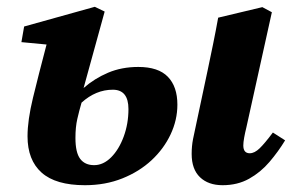

<svg xmlns="http://www.w3.org/2000/svg" viewBox="-20 -530 863 565"><path d="M635 15Q593 15 568.5 -8.5Q544 -32 544 -77Q544 -100 548 -120.5Q552 -141 557 -163L591 -323Q599 -361 607 -400Q615 -439 622 -478L752 -509L780 -494L705 -155Q701 -139 698.5 -125Q696 -111 696 -102Q696 -79 715 -79Q729 -79 744 -93.5Q759 -108 783 -140L819 -117Q799 -84 773 -53.5Q747 -23 713 -4Q679 15 635 15ZM202 -124Q202 -81 216 -62.5Q230 -44 257 -44Q284 -44 307 -67Q330 -90 344 -128Q358 -166 358 -209Q358 -266 312 -266Q262 -266 220 -228Q213 -204 207.5 -180Q202 -156 202 -124ZM230 15Q144 15 102.5 -22Q61 -59 61 -129Q61 -176 77 -242Q93 -308 117 -399L43 -406L51 -452L259 -510L288 -496L226 -271Q258 -299 298 -316Q338 -333 387 -333Q446 -333 474 -304Q502 -275 502 -222Q502 -177 482 -134.5Q462 -92 426 -58.5Q390 -25 340 -5Q290 15 230 15Z"/></svg>

Font: Source Serif 4 SmText
Style: Bold Italic
Weight: 700
Italic angle: -12°
Designer: Frank Grießhammer
Foundry: Adobe
Version: Version 4.005;hotconv 1.1.0;makeotfexe 2.6.0